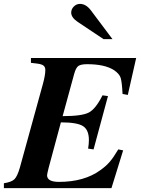

<svg xmlns="http://www.w3.org/2000/svg" viewBox="-47 -967 734 987"><path d="M653 -669 610 -479 583 -484Q580 -544 573.5 -566Q567 -588 538 -607Q491 -637 401 -637Q369 -637 356 -628Q343 -619 334 -586L275 -370Q374 -370 409.5 -388.5Q445 -407 480 -477L508 -473L434 -199L406 -203Q410 -228 410 -247Q410 -299 380 -318.5Q350 -338 266 -338L203 -104Q195 -72 195 -66Q195 -32 256 -32Q387 -32 470 -93Q498 -113 517 -135Q536 -157 561 -199L586 -194L526 0H-27V-25Q12 -31 27 -45.5Q42 -60 55 -105L174 -537Q186 -581 186 -607Q186 -622 177 -629.5Q168 -637 145 -640L112 -644V-669ZM531 -766H485L353 -854Q319 -877 319 -902Q319 -920 332.5 -933.5Q346 -947 364 -947Q395 -947 420 -914Z"/></svg>

Font: STIX
Style: Bold Italic
Weight: 700
Italic angle: -16.33°
Designer: MicroPress Inc., with final additions and corrections provided by Coen Hoffman, Elsevier (retired)
Version: Version 1.1.1